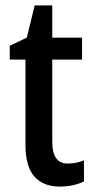

<svg xmlns="http://www.w3.org/2000/svg" viewBox="-20 -679 347 709"><path d="M230 -75Q245 -75 260.5 -78Q276 -81 290 -87V-9Q272 0 249.5 5Q227 10 201 10Q140 10 107 -27Q74 -64 74 -147V-459H16V-510L79 -540L108 -659H173V-540H283V-459H173V-155Q173 -75 230 -75Z"/></svg>

Font: Noto Sans Lao UI Cond Med
Style: Regular
Weight: 500
Width: 3
Designer: Monotype Design Team
Foundry: Monotype Imaging Inc.
Version: Version 2.000; ttfautohint (v1.8.4.7-5d5b)